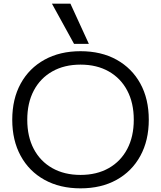

<svg xmlns="http://www.w3.org/2000/svg" viewBox="-20 -1020 881 1050"><path d="M420.3 10Q307.7 10 223.5 -36.5Q139.3 -83 93.2 -167.5Q47 -252 47 -365Q47 -479 93.2 -563Q139.3 -647 223.5 -693.5Q307.7 -740 420.3 -740Q533.7 -740 617.5 -693.5Q701.3 -647 747.5 -563Q793.7 -479 793.7 -365Q793.7 -252 747.5 -167.5Q701.3 -83 617.5 -36.5Q533.7 10 420.3 10ZM420.3 -63.4Q509.3 -63.4 574.8 -100.6Q640.3 -137.7 675.9 -205.4Q711.6 -273 711.6 -365Q711.6 -457 675.9 -524.6Q640.3 -592.3 574.8 -629.4Q509.3 -666.6 420.3 -666.6Q331.7 -666.6 266 -629.4Q200.4 -592.3 164.7 -524.6Q129.1 -457 129.1 -365Q129.1 -273 164.7 -205.4Q200.4 -137.7 266 -100.6Q331.7 -63.4 420.3 -63.4ZM385 -780 264 -1000H365.1L466 -780Z"/></svg>

Font: M PLUS 1 Thin
Style: Regular
Weight: 100
Designer: Coji Morishita
Foundry: UNDERFOREST DESIGN
Version: Version 1.001